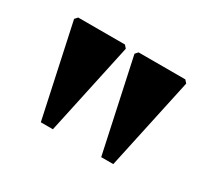

<svg xmlns="http://www.w3.org/2000/svg" viewBox="-75 -841 583 537"><g transform="rotate(30 217.0 -573.0)"><path d="M295 -420 231 -717 239 -726H390L398 -717L334 -420ZM100 -420 36 -717 44 -726H195L203 -717L139 -420Z"/></g></svg>

Font: Platypi
Style: Bold
Weight: 700
Designer: David Sargent
Foundry: Bolt Cutter Type
Version: Version 1.200; ttfautohint (v1.8.4.7-5d5b)